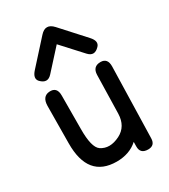

<svg xmlns="http://www.w3.org/2000/svg" viewBox="-210 -934 941 1070"><g transform="rotate(-30 260.0 -399.0)"><path d="M271 -835Q292 -835.4 314 -811.5L449.7 -662.1Q483.9 -624.5 459.5 -599.1Q422.4 -560.1 388.2 -597.7L271 -725.6L154.8 -597.7Q120.6 -560.1 82.5 -599.1Q59.1 -624.5 93.3 -662.1L228.5 -811.5Q250 -835.4 271 -835ZM419.9 37.1Q369.1 37.1 370.1 -11.2L370.6 -40Q317.4 8.3 234.4 8.3Q50.8 7.8 52.7 -214.4L54.7 -454.1Q55.7 -512.7 101.6 -517.1Q153.3 -521.5 152.3 -462.9L151.4 -249.5Q150.4 -131.3 187.5 -105.5Q238.3 -71.3 308.6 -106.4Q372.1 -138.7 374.5 -218.8L380.4 -465.3Q381.8 -518.6 433.6 -518.1Q477.5 -517.1 476.6 -464.4L464.8 -8.3Q463.9 37.1 419.9 37.1Z"/></g></svg>

Font: Comic Relief LRS
Style: Regular
Weight: 400
Designer: Jeff Davis
Foundry: Loudifier
Version: Version 1.0